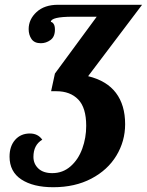

<svg xmlns="http://www.w3.org/2000/svg" viewBox="-20 -768 615 804"><path d="M504 -248Q504 -177 467.5 -116.5Q431 -56 362.5 -20Q294 16 203 16Q119 16 69.5 -16.5Q20 -49 20 -112Q20 -156 43.5 -182.5Q67 -209 105 -209Q139 -209 157 -183Q120 -161 120 -111Q120 -82 140.5 -62.5Q161 -43 199 -43Q243 -43 275.5 -71.5Q308 -100 324.5 -145.5Q341 -191 341 -241Q341 -317 307.5 -351.5Q274 -386 216 -386H194L210 -460L385 -698H285Q193 -698 193 -676Q199 -676 204.5 -668Q210 -660 210 -644Q210 -614 191.5 -600.5Q173 -587 151 -587Q124 -587 112 -604.5Q100 -622 100 -646Q100 -687 133 -717.5Q166 -748 223 -748H575L349 -449Q427 -430 465.5 -379Q504 -328 504 -248Z"/></svg>

Font: Lobster
Style: Regular
Weight: 400
Designer: Impallari Type
Foundry: Impallari Type
Version: Version 2.100